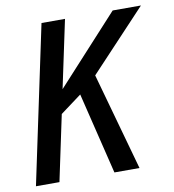

<svg xmlns="http://www.w3.org/2000/svg" viewBox="-79 -760 751 829"><g transform="rotate(-10 297.0 -345.0)"><path d="M347 -427 466 0H356L269 -357L176 -288L115 0H12L158 -690H261L198 -393L470 -690H594Z"/></g></svg>

Font: Decalotype Medium Italic
Style: Regular
Weight: 500
Italic angle: -12°
Designer: Alfredo Marco Pradil
Foundry: Alfredo Marco Pradil
Version: Version 1.0